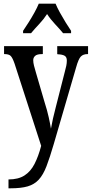

<svg xmlns="http://www.w3.org/2000/svg" viewBox="-20 -786 497 1040"><path d="M26 186Q79 186 112.5 164.5Q146 143 167 102Q188 61 203 4L59 -441Q48 -473 38 -483Q28 -493 5 -493H2V-536H212V-493H208Q181 -493 170.5 -483.5Q160 -474 160 -460Q160 -447 164 -431Q168 -415 174 -395L221 -234Q236 -187 244 -150.5Q252 -114 256 -89Q265 -141 282 -205L332 -401Q336 -415 339 -429.5Q342 -444 342 -458Q342 -477 330 -484Q318 -491 293 -492L290 -493V-536H457V-493H454Q431 -493 418 -480Q405 -467 392 -420L271 -5Q250 67 232 114Q214 161 190 187Q166 213 130 223.5Q94 234 37 234H26ZM105 -619Q118 -638 134.5 -664Q151 -690 166 -717Q181 -744 190 -766H281Q290 -744 305 -717Q320 -690 336 -664Q352 -638 365 -619V-606H322Q303 -629 278 -655.5Q253 -682 235 -710Q217 -682 192.5 -656Q168 -630 148 -606H105Z"/></svg>

Font: Noto Serif Myanmar ExtraCondensed Medium
Style: Regular
Weight: 500
Width: 2
Designer: Ben Mitchell and the Monotype Design Team
Foundry: Monotype Imaging Inc.
Version: Version 2.106; ttfautohint (v1.8.4.7-5d5b)